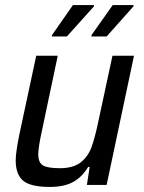

<svg xmlns="http://www.w3.org/2000/svg" viewBox="-20 -730 567 758"><path d="M42 -97Q42 -127 56 -197L123 -510H208L146 -216Q132 -153 131 -122Q131 -88 149.5 -77Q168 -66 216 -66Q269 -66 298 -88.5Q327 -111 341 -148.5Q355 -186 369 -254L424 -510H509L401 0H323L334 -71H328Q305 -32 269.5 -12Q234 8 176 8Q101 8 71.5 -16.5Q42 -41 42 -97ZM185 -586V-591L268 -710H351V-705L244 -586ZM341 -586V-591L425 -710H507V-705L401 -586Z"/></svg>

Font: Saira Semi Condensed
Style: Italic
Weight: 400
Width: 4
Italic angle: -12°
Designer: Hector Gatti with collaboration of the Omnibus-Type team
Foundry: Omnibus-Type
Version: Version 1.001; ttfautohint (v1.8)